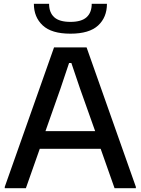

<svg xmlns="http://www.w3.org/2000/svg" viewBox="-20 -989 739 1009"><path d="M158 -969H238Q238 -923 265 -898.5Q292 -874 350 -874Q408 -874 435 -898.5Q462 -923 462 -969H542Q542 -898 495.5 -855Q449 -812 350 -812Q251 -812 204.5 -855.5Q158 -899 158 -969ZM480 -300 400 -525 355 -658H343L298 -524L219 -300ZM5 -7 264 -740H435L694 -7V0H582L509 -207H189L116 0H5Z"/></svg>

Font: EncodeSans
Style: Medium
Weight: 500
Designer: Pablo Impallari, Andres Torresi
Foundry: Pablo Impallari, Andres Torresi
Version: Version 1.000; ttfautohint (v1.4.1)